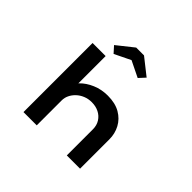

<svg xmlns="http://www.w3.org/2000/svg" viewBox="-213 -1201 1454 1454"><g transform="rotate(45 513.5 -474.5)"><path d="M212 0V-740H352V-381L307 -370Q319 -414 356.5 -452.5Q394 -491 451 -515.5Q508 -540 576 -540Q656 -540 709.5 -509Q763 -478 790.5 -426.5Q818 -375 818 -314V0H676V-280Q676 -322 656 -353.5Q636 -385 602 -402Q568 -419 525 -419Q488 -419 456.5 -406Q425 -393 402 -371Q379 -349 366.5 -322.5Q354 -296 354 -268V0H284Q248 0 230 0Q212 0 212 0ZM383 -794 338 -844 470 -949H554L687 -844L641 -794L498 -864H527Z"/></g></svg>

Font: Lexend Zetta SemiBold
Style: Regular
Weight: 600
Designer: Bonnie Shaver-Troup, Thomas Jockin
Foundry: Lexend
Version: Version 1.007